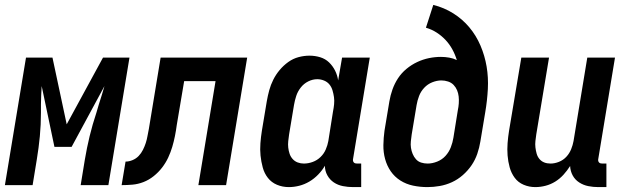

<svg xmlns="http://www.w3.org/2000/svg" viewBox="-37 -755 2557 783"><path d="M-17 0 69 -520H177L235 -248L383 -520H491L405 0H292L309 -104Q317 -152 328.5 -199.5Q340 -247 356 -295L366 -329Q372 -348 378 -367Q384 -386 389 -404L255 -156H185L133 -404Q132 -386 131 -367Q130 -348 130 -329V-295Q130 -247 125.5 -199.5Q121 -152 113 -104L96 0Z M459 0 475 -96Q489 -96 503.5 -102Q518 -108 528.5 -119Q539 -130 546 -144Q553 -158 557.5 -172Q562 -186 564.5 -200.5Q567 -215 570 -229L618 -520H971L885 0H772L842 -424H714L684 -246Q681 -223 676.5 -200.5Q672 -178 665.5 -156Q659 -134 649 -112.5Q639 -91 624 -71.5Q609 -52 589.5 -36.5Q570 -21 548 -12.5Q526 -4 503.5 -2Q481 0 459 0Z M1141 8Q1115 8 1092.5 -1.5Q1070 -11 1055.5 -29.5Q1041 -48 1034.5 -72Q1028 -96 1025.5 -120.5Q1023 -145 1025 -171Q1027 -197 1031 -222L1051 -342Q1055 -365 1061 -387Q1067 -409 1077.5 -430Q1088 -451 1103.5 -469.5Q1119 -488 1138.5 -502Q1158 -516 1180.5 -522Q1203 -528 1225 -528Q1248 -528 1269 -521.5Q1290 -515 1305 -500.5Q1320 -486 1329.5 -467Q1339 -448 1342 -427L1358 -520H1471L1403 -108Q1402 -104 1402.5 -100Q1403 -96 1405.5 -93Q1408 -90 1411.5 -89Q1415 -88 1419 -88H1436V8H1403Q1382 8 1361.5 4Q1341 0 1324.5 -11Q1308 -22 1298 -40Q1288 -58 1288 -79Q1277 -60 1260.5 -43Q1244 -26 1224.5 -14.5Q1205 -3 1183.5 2.5Q1162 8 1141 8ZM1202 -88Q1220 -88 1238 -94.5Q1256 -101 1270 -114.5Q1284 -128 1291.5 -145.5Q1299 -163 1302 -180L1321 -300Q1324 -315 1325.5 -330Q1327 -345 1325 -359Q1323 -373 1319 -386.5Q1315 -400 1306.5 -410.5Q1298 -421 1284.5 -426.5Q1271 -432 1257 -432Q1238 -432 1220 -423Q1202 -414 1189.5 -398Q1177 -382 1171 -363.5Q1165 -345 1162 -327L1142 -207Q1140 -193 1138.5 -179.5Q1137 -166 1138.5 -153Q1140 -140 1144 -128Q1148 -116 1156.5 -106.5Q1165 -97 1177 -92.5Q1189 -88 1202 -88Z M1706 8Q1676 8 1647.5 2Q1619 -4 1595.5 -19Q1572 -34 1556.5 -56.5Q1541 -79 1533.5 -106.5Q1526 -134 1526.5 -163.5Q1527 -193 1531 -222L1551 -342Q1555 -366 1563.5 -390Q1572 -414 1586 -435.5Q1600 -457 1620.5 -474Q1641 -491 1664.5 -502Q1688 -513 1712.5 -518Q1737 -523 1761 -523Q1778 -523 1795 -520Q1812 -517 1826 -510Q1819 -533 1807.5 -554Q1796 -575 1780 -592Q1764 -609 1744 -622Q1724 -635 1700 -642L1730 -735Q1774 -724 1811.5 -700.5Q1849 -677 1877 -643.5Q1905 -610 1922.5 -569Q1940 -528 1947.5 -483.5Q1955 -439 1952.5 -392Q1950 -345 1942 -298L1922 -178Q1918 -153 1909.5 -128Q1901 -103 1886 -81Q1871 -59 1850.5 -41Q1830 -23 1806 -12Q1782 -1 1756.5 3.5Q1731 8 1706 8ZM1707 -88Q1726 -88 1746 -96Q1766 -104 1780 -119.5Q1794 -135 1801.5 -154.5Q1809 -174 1812 -193L1830 -305Q1833 -319 1834 -333.5Q1835 -348 1833.5 -361.5Q1832 -375 1827 -387Q1822 -399 1813 -408.5Q1804 -418 1790.5 -422.5Q1777 -427 1763 -427Q1745 -427 1726 -419.5Q1707 -412 1693 -397Q1679 -382 1672 -363.5Q1665 -345 1662 -327L1642 -207Q1640 -193 1638.5 -179Q1637 -165 1639 -152Q1641 -139 1646 -127Q1651 -115 1659.5 -105.5Q1668 -96 1680.5 -92Q1693 -88 1707 -88Z M2146 8Q2121 8 2098.5 -1.5Q2076 -11 2062 -30Q2048 -49 2041.5 -72.5Q2035 -96 2033 -121Q2031 -146 2033 -171.5Q2035 -197 2039 -222L2089 -520H2202L2150 -207Q2148 -193 2146.5 -180Q2145 -167 2146.5 -154Q2148 -141 2151.5 -128.5Q2155 -116 2163 -106.5Q2171 -97 2182.5 -92.5Q2194 -88 2208 -88Q2225 -88 2242.5 -95Q2260 -102 2272.5 -115.5Q2285 -129 2292 -146Q2299 -163 2302 -180L2358 -520H2471L2403 -108Q2402 -104 2402.5 -100Q2403 -96 2405.5 -93Q2408 -90 2411.5 -89Q2415 -88 2419 -88H2436V8H2403Q2382 8 2362 4Q2342 0 2325 -11Q2308 -22 2298.5 -39.5Q2289 -57 2288 -78Q2276 -59 2261 -42.5Q2246 -26 2227.5 -14.5Q2209 -3 2188 2.5Q2167 8 2146 8Z"/></svg>

Font: Iosevka Curly
Style: Bold Italic
Weight: 700
Italic angle: -9°
Monospace: yes
Designer: Belleve Invis
Foundry: Belleve Invis
Version: Version 22.1.2; ttfautohint (v1.8.4)